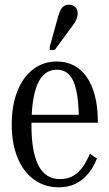

<svg xmlns="http://www.w3.org/2000/svg" viewBox="-20 -788 466 818"><path d="M114 -256Q114 -200 121 -157.5Q128 -115 142.5 -85.5Q157 -56 180 -40.5Q203 -25 236 -25Q268 -25 292 -39Q316 -53 333 -77.5Q350 -102 363 -133L393 -113Q378 -74 354.5 -46.5Q331 -19 300.5 -4.5Q270 10 231 10Q171 10 125.5 -22.5Q80 -55 55 -115.5Q30 -176 30 -257Q30 -339 54 -399.5Q78 -460 121.5 -493Q165 -526 222 -526Q262 -526 294 -509.5Q326 -493 349 -460.5Q372 -428 384.5 -379.5Q397 -331 397 -265H93V-299H336L316 -287Q315 -339 309.5 -377.5Q304 -416 293 -441Q282 -466 264.5 -478.5Q247 -491 222 -491Q194 -491 173.5 -475.5Q153 -460 140 -430Q127 -400 120.5 -356Q114 -312 114 -256ZM228 -719Q233 -735 238.5 -746Q244 -757 253 -762.5Q262 -768 274 -768Q291 -768 301 -757.5Q311 -747 311 -731Q311 -723 308.5 -714Q306 -705 301 -696Q296 -687 288 -677L213 -575H192V-589Z"/></svg>

Font: Roboto Serif 120pt ExtraCondensed
Style: Regular
Weight: 400
Width: 2
Designer: Greg Gazdowicz
Foundry: Commercial Type
Version: Version 1.008